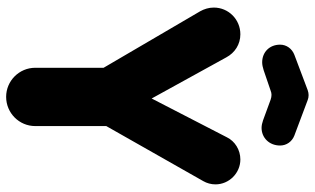

<svg xmlns="http://www.w3.org/2000/svg" viewBox="-222 -806 1036 632"><g transform="rotate(90 296.0 -490.0)"><path d="M400.9 -833C433.1 -833 459 -857.9 459 -894C459 -915 446.3 -933.1 426.3 -940.9L309.1 -984.9C304.2 -986.8 299.3 -987.8 293 -987.8C288.1 -987.8 282.2 -986.8 276.9 -984.9L160.2 -940.9C140.1 -933.1 127 -915 127 -894C127 -858.9 151.9 -835 185.1 -835C192.9 -835 202.1 -836.9 210.9 -839.8L278.3 -862.8C283.2 -864.7 287.1 -865.7 292 -865.7C296.9 -865.7 303.2 -864.7 308.1 -862.8L376 -837.9C384.3 -835 393.1 -833 400.9 -833ZM298.8 7.8C352.1 7.8 395 -35.2 395 -87.9V-321.8L576.2 -641.1C583 -652.8 586.9 -667 586.9 -681.2C586.9 -726.1 549.8 -763.2 504.9 -763.2C473.1 -763.2 444.8 -745.1 432.1 -719.2L304.2 -471.2L168.9 -716.8C153.8 -745.1 126 -763.2 92.8 -763.2C43.9 -763.2 4.9 -724.1 4.9 -675.8C4.9 -659.2 9.8 -644 17.1 -630.9L203.1 -313V-87.9C203.1 -35.2 246.1 7.8 298.8 7.8Z"/></g></svg>

Font: Jellee Bold
Style: Regular
Weight: 700
Designer: Alfredo Marco Pradil
Foundry: Hanken Design Co.
Version: Version 1.223;hotconv 1.0.109;makeotfexe 2.5.65596